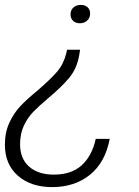

<svg xmlns="http://www.w3.org/2000/svg" viewBox="-30 -548 567 784"><path d="M169 -149Q130 -116 106.5 -92Q83 -68 67.5 -35Q52 -2 52 41Q52 100 89 132.5Q126 165 190 165Q262 165 304 126.5Q346 88 361 19H418Q400 115 337.5 165.5Q275 216 183 216Q96 216 43 169.5Q-10 123 -10 43Q-10 -8 8.5 -47.5Q27 -87 53.5 -115Q80 -143 124 -179Q175 -223 202 -254Q229 -285 240 -328L244 -345H297L294 -326Q285 -270 254 -232Q223 -194 169 -149ZM338 -493Q338 -475 326 -464Q314 -453 296 -453Q279 -453 268.5 -463Q258 -473 258 -489Q258 -507 270 -517.5Q282 -528 300 -528Q317 -528 327.5 -518.5Q338 -509 338 -493Z"/></svg>

Font: Mona Sans Light
Style: Italic
Weight: 300
Italic angle: -11.7°
Designer: Deni Anggara
Foundry: GitHub
Version: Version 2.000